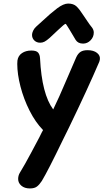

<svg xmlns="http://www.w3.org/2000/svg" viewBox="-20 -795 582 1079"><path d="M82 211Q82 191 92 175Q118 133 155.5 62.5Q193 -8 201 -23Q208 -39 213.5 -48.5Q219 -58 222 -64Q179 -108 146 -173.5Q113 -239 95 -309Q77 -379 77 -436Q77 -447 78 -455Q82 -482 103.5 -496.5Q125 -511 156 -511Q184 -511 194 -499.5Q204 -488 205 -467Q215 -266 279 -180Q310 -243 357 -354Q394 -441 408 -472Q418 -494 432.5 -503.5Q447 -513 472 -513Q506 -513 525.5 -497.5Q545 -482 541 -459L538 -448Q473 -296 368 -79L332 -6Q250 164 215 222Q202 242 188 253Q174 264 148 264Q118 264 100 248.5Q82 233 82 211ZM405 -571Q393 -590 371 -628Q368 -632 359.5 -646.5Q351 -661 348 -661Q343 -661 307 -627L259 -582Q242 -567 230.5 -561Q219 -555 206 -555Q186 -555 173 -567.5Q160 -580 160 -599Q160 -609 166 -622Q172 -635 183 -645L215 -674Q265 -721 301 -748Q337 -775 363 -775Q393 -775 410 -759Q427 -743 452 -704Q457 -697 470.5 -676.5Q484 -656 498 -639Q507 -626 507 -612Q507 -587 489 -568.5Q471 -550 447 -550Q418 -550 405 -571Z"/></svg>

Font: Mali
Style: Bold Italic
Weight: 700
Italic angle: -10°
Version: Version 1.000; ttfautohint (v1.6)